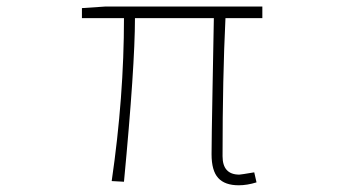

<svg xmlns="http://www.w3.org/2000/svg" viewBox="-20 -547 1040 580"><path d="M701.2 12.7Q659.2 12.7 639.2 -9.3Q619.1 -31.2 619.1 -81.1Q619.1 -122.1 622.1 -282.2Q625 -442.4 626 -492.2H387.7Q387.7 -347.7 354.5 2L317.4 0Q354.5 -254.9 354.5 -492.2H227.5V-522.5L298.8 -527.3H772.5V-492.2H661.1Q652.3 -311.5 652.3 -75.2Q652.3 -19.5 703.1 -19.5Q707 -19.5 748 -26.4L754.9 3.9Q726.6 12.7 701.2 12.7Z"/></svg>

Font: Gen Shin Gothic Monospace ExtraLight
Style: Regular
Weight: 200
Designer: [Source Han Sans]
Ryoko NISHIZUKA  (kana & ideographs); Paul D. Hunt (Latin, Greek & Cyrillic); Wenlong ZHANG  (bopomofo
Version: Version 1.002.20150607